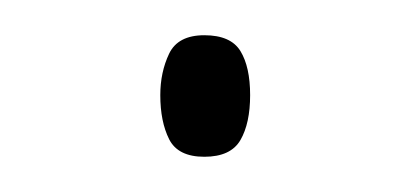

<svg xmlns="http://www.w3.org/2000/svg" viewBox="-20 -382 232 109"><path d="M71 -328Q71 -341 76 -351.5Q81 -362 96 -362Q111 -362 116.5 -353Q122 -344 122 -328Q122 -312 116.5 -302.5Q111 -293 96 -293Q81 -293 76 -303Q71 -313 71 -328Z"/></svg>

Font: Noto Sans Devanagari UI Condensed Thin
Style: Regular
Weight: 100
Width: 3
Designer: Jelle Bosma - Monotype Design Team
Foundry: Monotype Imaging Inc.
Version: Version 2.004; ttfautohint (v1.8.4.7-5d5b)